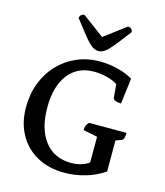

<svg xmlns="http://www.w3.org/2000/svg" viewBox="-129 -987 944 1097"><g transform="rotate(15 342.5 -438.5)"><path d="M355 12Q262 12 193 -26Q124 -64 85.5 -133Q47 -202 47 -294Q47 -372 72.5 -438Q98 -504 144 -552.5Q190 -601 252.5 -628Q315 -655 389 -655Q443 -655 494.5 -642Q546 -629 585 -606L566 -454Q520 -456 518 -475L511 -554Q487 -570 449 -580Q411 -590 371 -590Q274 -590 219.5 -519.5Q165 -449 165 -324Q165 -196 221.5 -124Q278 -52 377 -52Q440 -52 483 -83V-235L399 -252Q399 -268 403 -278.5Q407 -289 418 -300H640Q640 -261 624 -254L590 -242V-58Q540 -24 479 -6Q418 12 355 12ZM363 -710Q349 -710 336.5 -716Q324 -722 308 -737.5Q292 -753 268 -783.5Q244 -814 206 -863Q206 -874 214 -881.5Q222 -889 234 -889L363 -793L491 -889Q504 -889 511.5 -881.5Q519 -874 519 -863Q482 -814 457.5 -783.5Q433 -753 417.5 -737.5Q402 -722 389.5 -716Q377 -710 363 -710Z"/></g></svg>

Font: Petrona SemiBold
Style: Regular
Weight: 600
Designer: Ringo R. Seeber
Foundry: Ringo R. Seeber
Version: Version 2.001; ttfautohint (v1.8.3)